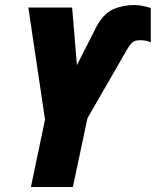

<svg xmlns="http://www.w3.org/2000/svg" viewBox="-20 -744 620 764"><path d="M103 0 159.2 -268.1 92.8 -713.9H267.1L286.1 -484.9L361.8 -633.8Q390.6 -689.5 429.7 -706.8Q468.8 -724.1 516.1 -724.1Q530.3 -724.1 549.1 -720.2Q567.9 -716.3 580.1 -711.9V-575.2Q575.7 -578.1 564.5 -581.1Q553.2 -584 538.1 -584Q514.6 -584 504.4 -573.2Q494.1 -562.5 484.9 -545.9L328.1 -273.9L270 0Z"/></svg>

Font: Open Sans Condensed ExtraBold
Style: Italic
Weight: 800
Width: 3
Italic angle: -12°
Designer: Monotype Design Team
Foundry: Monotype Imaging Inc.
Version: Version 3.003; ttfautohint (v1.8.4)